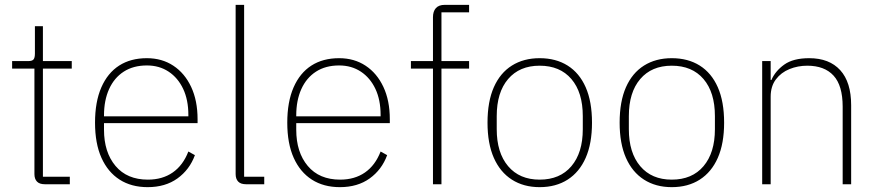

<svg xmlns="http://www.w3.org/2000/svg" viewBox="-20 -760 3623 792"><path d="M268 0H165Q143 0 132.5 -11Q122 -22 122 -42V-477H30V-508H96Q113 -508 118.5 -515Q124 -522 124 -539V-652H157V-508H276V-477H157V-31H268Z M589 12Q522 12 473.5 -19Q425 -50 398.5 -109Q372 -168 372 -254Q372 -340 398 -399.5Q424 -459 471.5 -489.5Q519 -520 586 -520Q648 -520 695 -489Q742 -458 768.5 -401.5Q795 -345 795 -268V-252H409V-225Q409 -132 456.5 -75.5Q504 -19 590 -19Q650 -19 692.5 -48.5Q735 -78 757 -135L784 -120Q762 -60 712 -24Q662 12 589 12ZM586 -490Q530 -490 490.5 -464.5Q451 -439 430 -392.5Q409 -346 409 -284V-280H757V-286Q757 -348 735.5 -393.5Q714 -439 675.5 -464.5Q637 -490 586 -490Z M1070 0H995Q973 0 962.5 -11Q952 -22 952 -42V-740H987V-31H1070Z M1382 12Q1315 12 1266.5 -19Q1218 -50 1191.5 -109Q1165 -168 1165 -254Q1165 -340 1191 -399.5Q1217 -459 1264.5 -489.5Q1312 -520 1379 -520Q1441 -520 1488 -489Q1535 -458 1561.5 -401.5Q1588 -345 1588 -268V-252H1202V-225Q1202 -132 1249.5 -75.5Q1297 -19 1383 -19Q1443 -19 1485.5 -48.5Q1528 -78 1550 -135L1577 -120Q1555 -60 1505 -24Q1455 12 1382 12ZM1379 -490Q1323 -490 1283.5 -464.5Q1244 -439 1223 -392.5Q1202 -346 1202 -284V-280H1550V-286Q1550 -348 1528.5 -393.5Q1507 -439 1468.5 -464.5Q1430 -490 1379 -490Z M1766 0V-477H1675V-508H1766V-689Q1766 -713 1778 -726.5Q1790 -740 1815 -740H1915V-709H1801V-508H1915V-477H1801V0Z M2206 12Q2140 12 2091.5 -19Q2043 -50 2017 -109Q1991 -168 1991 -254Q1991 -341 2017 -400Q2043 -459 2091.5 -489.5Q2140 -520 2206 -520Q2273 -520 2321.5 -489.5Q2370 -459 2396 -400Q2422 -341 2422 -254Q2422 -168 2396 -109Q2370 -50 2321.5 -19Q2273 12 2206 12ZM2206 -19Q2290 -19 2337 -74.5Q2384 -130 2384 -227V-281Q2384 -379 2337 -434Q2290 -489 2206 -489Q2123 -489 2076 -434Q2029 -379 2029 -281V-227Q2029 -130 2076 -74.5Q2123 -19 2206 -19Z M2751 12Q2685 12 2636.5 -19Q2588 -50 2562 -109Q2536 -168 2536 -254Q2536 -341 2562 -400Q2588 -459 2636.5 -489.5Q2685 -520 2751 -520Q2818 -520 2866.5 -489.5Q2915 -459 2941 -400Q2967 -341 2967 -254Q2967 -168 2941 -109Q2915 -50 2866.5 -19Q2818 12 2751 12ZM2751 -19Q2835 -19 2882 -74.5Q2929 -130 2929 -227V-281Q2929 -379 2882 -434Q2835 -489 2751 -489Q2668 -489 2621 -434Q2574 -379 2574 -281V-227Q2574 -130 2621 -74.5Q2668 -19 2751 -19Z M3159 0H3124V-508H3159V-430H3162Q3178 -467 3215 -493.5Q3252 -520 3318 -520Q3401 -520 3446 -470.5Q3491 -421 3491 -326V0H3456V-320Q3456 -407 3418.5 -448Q3381 -489 3310 -489Q3271 -489 3236.5 -475Q3202 -461 3180.5 -432.5Q3159 -404 3159 -361Z"/></svg>

Font: IBM Plex Sans ExtraLight
Style: Regular
Weight: 250
Designer: Mike Abbink, Paul van der Laan, Pieter van Rosmalen
Foundry: Bold Monday
Version: Version 3.201